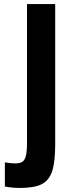

<svg xmlns="http://www.w3.org/2000/svg" viewBox="-20 -778 385 946"><path d="M4 141V22Q29 27 56 27Q79 27 90.5 19Q102 11 107.5 -10Q113 -31 113 -73V-758H252V-67Q252 20 237 65.5Q222 111 185.5 129.5Q149 148 79 148Q39 148 4 141Z"/></svg>

Font: Biryani
Style: Bold
Weight: 700
Designer: Dan Reynolds and Mathieu Reguer
Foundry: Dan Reynolds and Mathieu Reguer
Version: Version 1.004; ttfautohint (v1.1) -l 5 -r 5 -G 72 -x 0 -D la